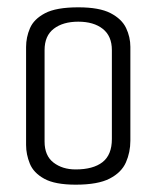

<svg xmlns="http://www.w3.org/2000/svg" viewBox="-20 -495 423 519"><path d="M184.8 4.2Q128.7 4.2 99.7 -11.8Q70.6 -27.8 60.6 -52.8Q50.5 -77.8 50.5 -103.1V-367.9Q50.5 -394.2 61 -418.7Q71.4 -443.2 101.6 -459.2Q131.8 -475.2 191.7 -475.2Q248.5 -475.2 278.8 -459.5Q309.2 -443.7 320.8 -419.3Q332.4 -394.8 332.4 -368.4V-114.9Q332.4 -83.3 320.4 -56.1Q308.4 -28.8 276.5 -12.3Q244.7 4.2 184.8 4.2ZM184.5 -37Q231.8 -37 257.1 -56.7Q282.4 -76.4 282.4 -119.2V-359.6Q282.4 -397.6 257.8 -417Q233.3 -436.4 191.5 -436.4Q150.4 -436.4 125.5 -417.4Q100.5 -398.4 100.5 -359.6V-112.3Q100.5 -74.1 124.7 -55.5Q148.8 -37 184.5 -37Z"/></svg>

Font: Smooch Sans Thin
Style: Regular
Weight: 100
Designer: Robert E. Leuschke
Foundry: Robert E. Leuschke
Version: Version 1.010